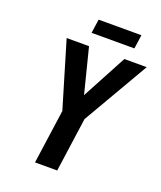

<svg xmlns="http://www.w3.org/2000/svg" viewBox="-152 -937 869 1034"><g transform="rotate(20 282.0 -420.0)"><path d="M173.7 0H300.9L344.4 -310.3L563.6 -687.7H435.4L297.9 -430.7L232.9 -687.7H104.7L217.3 -310.3ZM221.3 -760H466.6L477.9 -839.6H232.6Z"/></g></svg>

Font: Secuela ExtLt
Style: Italic
Weight: 200
Italic angle: -8°
Designer: Fernando Haro
Foundry: deFharo
Version: Version 1.704